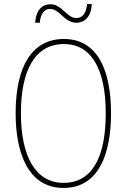

<svg xmlns="http://www.w3.org/2000/svg" viewBox="-20 -982 624 946"><path d="M153 -870H176C180 -920 203 -938 227 -938C274 -938 297 -870 356 -870C397 -870 430 -900 432 -962H409C405 -914 384 -893 356 -893C309 -893 286 -961 228 -961C188 -961 158 -934 153 -870ZM527 -424C527 -642 457 -790 295 -790C141 -790 57 -660 57 -424C57 -230 118 -56 293 -56C467 -56 527 -224 527 -424ZM83 -424C83 -635 152 -765 295 -765C430 -765 501 -642 501 -424C501 -207 434 -81 293 -81C155 -81 83 -212 83 -424Z"/></svg>

Font: Noto Sans Malayalam UI Condensed Thin
Style: Regular
Weight: 100
Width: 3
Designer: Jelle Bosma - Monotype Design Team
Foundry: Monotype Imaging Inc.
Version: Version 2.104